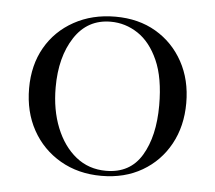

<svg xmlns="http://www.w3.org/2000/svg" viewBox="-39 -441 554 495"><g transform="rotate(5 238.5 -193.0)"><path d="M240 13Q180 13 133.5 -14Q87 -41 61 -88Q35 -135 35 -196Q35 -256 61 -301.5Q87 -347 134 -373Q181 -399 241 -399Q301 -399 346 -372.5Q391 -346 416.5 -299.5Q442 -253 442 -193Q442 -133 416.5 -86.5Q391 -40 345.5 -13.5Q300 13 240 13ZM251 -1Q313 -1 343 -51Q373 -101 373 -181Q373 -252 353 -297Q333 -342 300.5 -363.5Q268 -385 230 -385Q170 -385 136.5 -334Q103 -283 103 -204Q103 -146 121.5 -100Q140 -54 173 -27.5Q206 -1 251 -1Z"/></g></svg>

Font: Cormorant Garamond Light
Style: Regular
Weight: 400
Version: Version 4.001